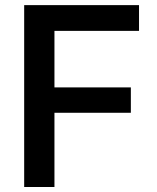

<svg xmlns="http://www.w3.org/2000/svg" viewBox="-20 -748 628 768"><path d="M76.7 0V-727.5H536.1V-624.5H197.8V-398.4H503.4V-296.9H197.8V0Z"/></svg>

Font: Inter Cardless
Style: Medium
Weight: 500
Designer: Rasmus Andersson
Foundry: rsms
Version: Version 4.001;git-9221beed3